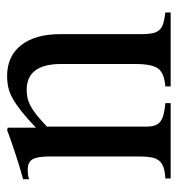

<svg xmlns="http://www.w3.org/2000/svg" viewBox="-0 -500 500 540"><g transform="rotate(-90 250.0 -230.0)"><path d="M16 -415Q37 -421 54 -426Q71 -431 87 -436.5Q103 -442 119.5 -447.5Q136 -453 154 -460L161 -458V-379Q186 -403 205.5 -418.5Q225 -434 241.5 -443.5Q258 -453 273.5 -456.5Q289 -460 306 -460Q362 -460 393 -420.5Q424 -381 424 -310V-81Q424 -63 426.5 -51Q429 -39 436 -31.5Q443 -24 455 -20.5Q467 -17 485 -15V0H277V-15Q314 -18 327 -35Q340 -52 340 -99V-308Q340 -405 267 -405Q255 -405 244 -402.5Q233 -400 221 -393.5Q209 -387 195.5 -376Q182 -365 164 -348V-67Q164 -40 178 -29Q192 -18 230 -15V0H18V-15Q37 -16 49 -20Q61 -24 68 -32.5Q75 -41 77.5 -55Q80 -69 80 -90V-338Q80 -375 72 -388.5Q64 -402 43 -402Q24 -402 16 -398Z"/></g></svg>

Font: Klingon pIqaD Mandel
Style: Regular
Weight: 400
Width: 0
Designer: Mike Neff (qa'vaj)
Foundry: Mike Neff and Michael Everson
Version: Version 2.003